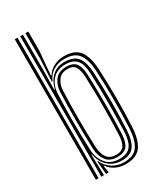

<svg xmlns="http://www.w3.org/2000/svg" viewBox="-203 -870 792 947"><g transform="rotate(-30 193.0 -396.5)"><path d="M53 0V-800H68.5V0ZM83.8 0V-800H99.2V-606.2L97.2 -487.8H100.8Q111.5 -532.5 140 -557.2Q168.5 -582 209.5 -581.2Q262 -580.5 283.4 -551.6Q304.8 -522.8 307.8 -466.5Q312 -379.5 312 -298.4Q312 -217.2 307.8 -134.8Q304.5 -76.5 283.6 -47.2Q262.8 -18 213.5 -18Q166.8 -18 136.5 -46Q106.2 -74 99 -118.5L95.5 -118.2L99.2 0ZM220.5 7.2Q189.5 7.2 163.6 -5.4Q137.8 -18 123 -40.5H119.8L125.2 -6.8L125.5 0H110.8L104.5 -75.5H108Q120.8 -44.8 150 -25Q179.2 -5.2 217.2 -5.2Q272.8 -5.2 295.9 -37.6Q319 -70 323 -135Q327 -216.8 327.1 -296.6Q327.2 -376.5 323 -466.8Q319.5 -528 296.4 -561.1Q273.2 -594.2 215.2 -594.2Q180.2 -594.2 152.4 -577.6Q124.5 -561 110.8 -527.8H106.8L113.5 -652.2V-800H129.8V-692.5L117.8 -556.2H121.5Q137.8 -581.5 164.4 -594.2Q191 -607 220.5 -607Q282.2 -607 308.2 -571.9Q334.2 -536.8 338.2 -466.2Q346.8 -290.8 338.2 -134.8Q333.8 -60.8 306.8 -26.8Q279.8 7.2 220.5 7.2ZM206.5 -30.8Q252.2 -30.8 271.4 -56.4Q290.5 -82 292.8 -136Q295.5 -215.8 295.9 -294.1Q296.2 -372.5 292.5 -467.8Q290.2 -520.5 270.4 -544.5Q250.5 -568.5 207.2 -568.5Q157.8 -568.5 131.4 -538.1Q105 -507.8 102.5 -463.5Q99 -383.8 99.1 -305.1Q99.2 -226.5 102.5 -140Q104.2 -97.5 130 -64.1Q155.8 -30.8 206.5 -30.8ZM202.8 -44Q158.8 -44 138.8 -71.6Q118.8 -99.2 117 -140Q114.2 -216.8 114.1 -299.8Q114 -382.8 117 -462.8Q118.8 -501.5 139.9 -528.9Q161 -556.2 205 -556.2Q245.2 -556.2 260.5 -533.1Q275.8 -510 277.2 -466.2Q280.2 -379.2 280.4 -300.8Q280.5 -222.2 277.2 -135.2Q275.5 -88.2 258.8 -66.1Q242 -44 202.8 -44ZM202.5 -56.5Q234.8 -56.5 247.6 -76.1Q260.5 -95.8 262 -135.2Q265 -217.8 265.2 -294.9Q265.5 -372 262 -466Q260.2 -504.8 248.1 -524.1Q236 -543.5 204.8 -543.5Q169 -543.5 151.5 -519.9Q134 -496.2 132.5 -462.5Q126.2 -302.5 132.5 -140Q134 -106.5 149.6 -81.5Q165.2 -56.5 202.5 -56.5Z"/></g></svg>

Font: Big Shoulders Inline Display Medium
Style: Regular
Weight: 500
Designer: Patric King
Foundry: XO Type Co
Version: Version 1.000